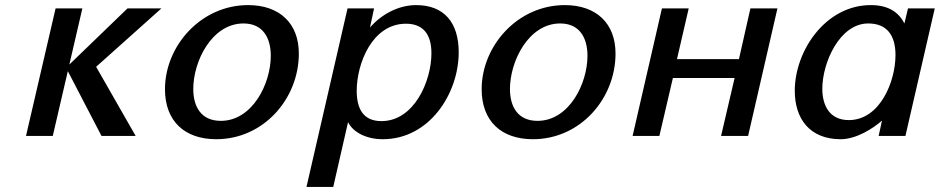

<svg xmlns="http://www.w3.org/2000/svg" viewBox="-20 -533 3686 753"><path d="M82 0H187L246 -254L378 0H512L357 -271L613 -500H480L252 -280L303 -500H198Z M627 -183C627 -58 704 13 828 13C1014 13 1152 -146 1152 -323C1152 -441 1077 -513 953 -513C768 -513 627 -353 627 -183ZM738 -184C738 -293 811 -441 935 -441C1010 -441 1042 -386 1042 -314C1042 -205 970 -59 846 -59C770 -59 738 -113 738 -184Z M1182 200H1287L1345 -54C1366 -12 1420 13 1481 13C1665 13 1779 -167 1779 -328C1779 -443 1723 -513 1612 -513C1541 -513 1474 -475 1431 -425L1447 -500H1343ZM1379 -177C1379 -284 1440 -440 1572 -440C1640 -440 1672 -398 1672 -324C1672 -216 1605 -58 1476 -58C1402 -58 1379 -110 1379 -177Z M1869 -183C1869 -58 1946 13 2070 13C2256 13 2394 -146 2394 -323C2394 -441 2319 -513 2195 -513C2010 -513 1869 -353 1869 -183ZM1980 -184C1980 -293 2053 -441 2177 -441C2252 -441 2284 -386 2284 -314C2284 -205 2212 -59 2088 -59C2012 -59 1980 -113 1980 -184Z M2914 0 3029 -500H2923L2878 -301H2635L2681 -500H2576L2461 0H2566L2619 -227H2861L2808 0Z M3097 -177C3097 -67 3156 13 3277 13C3339 13 3405 -30 3439 -60L3426 0H3531L3646 -500H3541L3527 -441C3506 -482 3468 -513 3395 -513C3218 -513 3097 -334 3097 -177ZM3205 -185C3205 -287 3273 -441 3385 -441C3458 -441 3492 -395 3492 -317C3492 -213 3431 -62 3309 -62C3233 -62 3205 -120 3205 -185Z"/></svg>

Font: Perun Medium Italic
Style: Regular
Weight: 500
Italic angle: -12°
Foundry: Copyright (c) Stefan Peev, Context Ltd, 2016
Version: Version 1.026